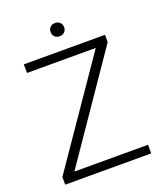

<svg xmlns="http://www.w3.org/2000/svg" viewBox="-156 -971 911 1073"><g transform="rotate(-20 299.5 -434.5)"><path d="M555.7 -51.3V0H44.4V-45.9L466.3 -659.7H57.1V-710.9H540V-667.5L117.7 -51.3ZM259.3 -829.1Q259.3 -845.7 270 -857.2Q280.8 -868.7 299.3 -868.7Q317.9 -868.7 328.9 -857.2Q339.8 -845.7 339.8 -829.1Q339.8 -812.5 328.9 -801.3Q317.9 -790 299.3 -790Q280.8 -790 270 -801.3Q259.3 -812.5 259.3 -829.1Z"/></g></svg>

Font: Vazirmatn FD ExtraLight
Style: Regular
Weight: 200
Designer: Saber Rastikerdar
Foundry: Saber Rastikerdar
Version: Version 33.003